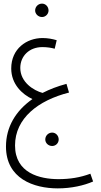

<svg xmlns="http://www.w3.org/2000/svg" viewBox="-20 -769 559 1060"><path d="M212 -675C232 -675 248 -692 248 -711C248 -732 232 -749 212 -749C191 -749 174 -732 174 -711C174 -692 191 -675 212 -675ZM299 271C374 271 444 255 494 233L479 190C423 211 366 220 303 220C200 220 63 187 63 34C63 -116 191 -215 361 -258L347 -306C298 -293 254 -276 215 -256C166 -269 92 -315 92 -394C92 -459 141 -509 214 -509C241 -509 264 -505 282 -500L293 -547C269 -554 244 -559 215 -559C127 -559 42 -500 42 -391C42 -304 103 -248 159 -222C66 -157 13 -67 13 40C13 217 166 271 299 271ZM268 37C288 37 304 21 304 1C304 -20 288 -37 268 -37C247 -37 230 -20 230 1C230 21 247 37 268 37Z"/></svg>

Font: Noto Sans Arabic UI Cn Lt
Style: Regular
Weight: 300
Width: 3
Designer: Monotype Design Team, Nadine Chahine and Nizar Qandah
Foundry: Monotype Imaging Inc.
Version: Version 2.010